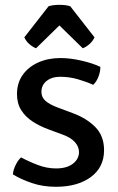

<svg xmlns="http://www.w3.org/2000/svg" viewBox="-20 -740 477 774"><path d="M32 -37Q33 -54 42.8 -74.2Q52.5 -94.5 65 -105.5Q96.5 -88.5 132.8 -74.8Q169 -61 206 -61Q248.5 -61 273.2 -79.5Q298 -98 298.5 -126.5Q298.5 -148.5 282 -167Q265.5 -185.5 233.5 -197L175.5 -218.5Q141 -231 112 -249.8Q83 -268.5 65.8 -295.5Q48.5 -322.5 48.5 -360.5Q48.5 -405.5 71.5 -438Q94.5 -470.5 134.2 -488.2Q174 -506 223.5 -506Q263.5 -506 308.8 -495.5Q354 -485 384.5 -470.5Q385 -452.5 377 -431.2Q369 -410 355.5 -398Q330 -410 295 -420.2Q260 -430.5 222.5 -430.5Q189 -430.5 168 -413.8Q147 -397 147 -369.5Q147 -348 163.2 -333.5Q179.5 -319 211.5 -307L273 -284Q329 -263.5 364.2 -227.8Q399.5 -192 399.5 -134.5Q399.5 -65.5 346 -26.2Q292.5 13 205.5 13Q153 13 108.8 -2Q64.5 -17 32 -37ZM263 -715 361 -589.5Q353.5 -573 339.5 -561.2Q325.5 -549.5 313.5 -545.5L219.5 -637.5L125.5 -545.5Q113.5 -549.5 99.5 -561.2Q85.5 -573 78 -589.5L176 -715Q194.5 -720.5 219.5 -720.5Q245 -720.5 263 -715Z"/></svg>

Font: Signika Negative
Style: Regular
Weight: 400
Designer: Anna Giedry
Foundry: Anna Giedry
Version: Version 2.001